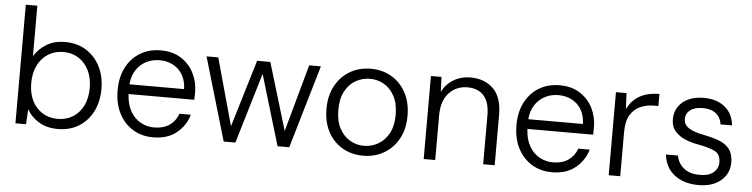

<svg xmlns="http://www.w3.org/2000/svg" viewBox="-45 -935 4547 1161"><g transform="rotate(5 2228.5 -354.0)"><path d="M328 12Q262 12 213.5 -17Q165 -46 141 -92L135 0H71V-720H141V-413Q166 -456 213 -486Q260 -516 328 -516Q402 -516 456.5 -481.5Q511 -447 541 -387.5Q571 -328 571 -252Q571 -175 541 -115.5Q511 -56 456.5 -22Q402 12 328 12ZM323 -49Q375 -49 415 -74Q455 -99 477.5 -144.5Q500 -190 500 -252Q500 -313 477.5 -358.5Q455 -404 415 -429.5Q375 -455 323 -455Q271 -455 230.5 -429.5Q190 -404 167.5 -358.5Q145 -313 145 -252Q145 -159 194.5 -104Q244 -49 323 -49Z M907 12Q837 12 783.5 -21Q730 -54 699.5 -113.5Q669 -173 669 -253Q669 -333 699.5 -392Q730 -451 784 -483.5Q838 -516 909 -516Q982 -516 1033 -483Q1084 -450 1110.5 -396.5Q1137 -343 1137 -281Q1137 -271 1136.5 -260.5Q1136 -250 1136 -236H737Q740 -173 764.5 -131Q789 -89 827 -68.5Q865 -48 907 -48Q964 -48 1001 -73.5Q1038 -99 1054 -144H1123Q1104 -77 1049 -32.5Q994 12 907 12ZM906 -456Q863 -456 826.5 -437.5Q790 -419 766 -383.5Q742 -348 737 -295H1069Q1066 -372 1020.5 -414Q975 -456 906 -456Z M1335 0 1187 -504H1258L1371 -96L1494 -504H1574L1697 -96L1810 -504H1881L1733 0H1662L1534 -428L1406 0Z M2182 12Q2111 12 2055.5 -20.5Q2000 -53 1968.5 -112Q1937 -171 1937 -252Q1937 -332 1969.5 -391.5Q2002 -451 2057.5 -483.5Q2113 -516 2184 -516Q2254 -516 2309.5 -483.5Q2365 -451 2397 -391.5Q2429 -332 2429 -252Q2429 -171 2396.5 -112Q2364 -53 2308 -20.5Q2252 12 2182 12ZM2182 -48Q2228 -48 2268 -71Q2308 -94 2332.5 -139Q2357 -184 2357 -252Q2357 -320 2332.5 -365Q2308 -410 2269 -432.5Q2230 -455 2184 -455Q2138 -455 2098 -432.5Q2058 -410 2033.5 -365Q2009 -320 2009 -252Q2009 -184 2033 -139Q2057 -94 2096.5 -71Q2136 -48 2182 -48Z M2549 0V-504H2613L2617 -414Q2641 -462 2686.5 -489Q2732 -516 2788 -516Q2874 -516 2927 -464.5Q2980 -413 2980 -305V0H2910V-297Q2910 -376 2875 -415.5Q2840 -455 2776 -455Q2708 -455 2663.5 -407.5Q2619 -360 2619 -270V0Z M3328 12Q3258 12 3204.5 -21Q3151 -54 3120.5 -113.5Q3090 -173 3090 -253Q3090 -333 3120.5 -392Q3151 -451 3205 -483.5Q3259 -516 3330 -516Q3403 -516 3454 -483Q3505 -450 3531.5 -396.5Q3558 -343 3558 -281Q3558 -271 3557.5 -260.5Q3557 -250 3557 -236H3158Q3161 -173 3185.5 -131Q3210 -89 3248 -68.5Q3286 -48 3328 -48Q3385 -48 3422 -73.5Q3459 -99 3475 -144H3544Q3525 -77 3470 -32.5Q3415 12 3328 12ZM3327 -456Q3284 -456 3247.5 -437.5Q3211 -419 3187 -383.5Q3163 -348 3158 -295H3490Q3487 -372 3441.5 -414Q3396 -456 3327 -456Z M3672 0V-504H3736L3741 -407Q3765 -459 3813.5 -487.5Q3862 -516 3935 -516V-443H3908Q3865 -443 3827 -427Q3789 -411 3765.5 -373Q3742 -335 3742 -267V0Z M4218 12Q4128 12 4071.5 -32Q4015 -76 4006 -155H4079Q4086 -111 4121.5 -80.5Q4157 -50 4220 -50Q4276 -50 4304 -74.5Q4332 -99 4332 -135Q4332 -185 4298 -202Q4264 -219 4202 -231Q4157 -238 4118 -254Q4079 -270 4054 -298Q4029 -326 4029 -371Q4029 -435 4076.5 -475.5Q4124 -516 4206 -516Q4282 -516 4331.5 -477Q4381 -438 4389 -365H4319Q4314 -406 4284.5 -430Q4255 -454 4204 -454Q4154 -454 4127.5 -433Q4101 -412 4101 -378Q4101 -345 4132 -324.5Q4163 -304 4224 -293Q4271 -284 4312 -269.5Q4353 -255 4378 -225.5Q4403 -196 4404 -142Q4404 -74 4353.5 -31Q4303 12 4218 12Z"/></g></svg>

Font: DM Sans Light
Style: Regular
Weight: 300
Designer: Colophon Foundry, Jonny Pinhorn
Foundry: Colophon Foundry
Version: Version 4.004; ttfautohint (v1.8.4.7-5d5b)